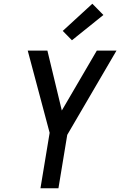

<svg xmlns="http://www.w3.org/2000/svg" viewBox="-20 -1005 642 1025"><path d="M196 0 245 -296 128 -735H233L310 -415L497 -735H602L339 -285L292 0ZM364 -790 315 -840 473 -985 532 -925Z"/></svg>

Font: Iosevka Aile Medium Oblique
Style: Regular
Weight: 500
Italic angle: -9°
Designer: Belleve Invis
Foundry: Belleve Invis
Version: Version 31.1.0; ttfautohint (v1.8.4)